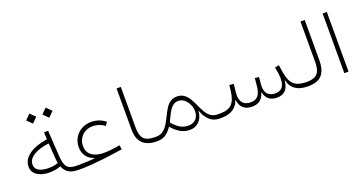

<svg xmlns="http://www.w3.org/2000/svg" viewBox="-39 -1283 3544 1886"><g transform="rotate(-20 1732.5 -340.5)"><path d="M227.1 -632.8 279.8 -685.5 333 -632.8 279.8 -579.6ZM397 -632.8 449.7 -685.5 502.9 -632.8 449.7 -579.6ZM355.5 -388.7 351.6 -461.9 395 -464.4 411.1 -202.1Q415 -139.2 427.7 -105.2Q440.4 -71.3 468.8 -58.1Q497.1 -44.9 548.3 -44.9H548.8V0H548.3Q480.5 0 443.1 -23.4Q405.8 -46.9 388.2 -94.2Q361.3 -83.5 331.1 -78.4Q300.8 -73.2 271 -73.2Q224.1 -73.2 183.6 -86.4Q143.1 -99.6 118.2 -127Q93.3 -154.3 93.3 -196.3Q93.3 -270.5 164.1 -321Q234.9 -371.6 355.5 -388.7ZM357.9 -344.7Q255.9 -332.5 196.5 -295.2Q137.2 -257.8 137.2 -202.6Q137.2 -172.4 156.2 -153.3Q175.3 -134.3 206.8 -125.5Q238.3 -116.7 274.4 -116.7Q329.1 -116.7 376.5 -133.3Q373 -147.9 371.1 -163.8Q369.1 -179.7 368.2 -197.3Z M665.5 -204.6Q665.5 -140.1 710.9 -105.7Q756.3 -71.3 841.8 -71.3Q863.3 -71.3 894.5 -74.2Q925.8 -77.1 968.8 -83.5L1005.9 -88.9L1011.7 -44.4L962.9 -37.6Q890.6 -26.4 816.9 -17.8Q743.2 -9.3 679 -4.6Q614.7 0 569.8 0H548.8Q537.6 0 537.6 -22.5Q537.6 -44.9 548.8 -44.9H569.3Q651.4 -44.9 729 -52.2V-58.1Q679.7 -72.3 650.9 -112.1Q622.1 -151.9 622.1 -206.5Q622.1 -262.2 647.9 -306.2Q673.8 -350.1 718.8 -375.5Q763.7 -400.9 819.8 -400.9Q902.3 -400.9 968.3 -349.1L944.3 -314Q887.2 -356 820.3 -356Q775.9 -356 741 -336.4Q706.1 -316.9 685.8 -282.7Q665.5 -248.5 665.5 -204.6Z M1168.9 -624H1213.4V-193.8Q1213.4 -115.2 1246.3 -80.1Q1279.3 -44.9 1366.2 -44.9H1366.7V0H1366.2Q1168.9 0 1168.9 -193.4Z M1366.7 -44.9Q1414.1 -44.9 1444.8 -66.9Q1475.6 -88.9 1496.8 -124Q1518.1 -159.2 1537.1 -198.7Q1556.2 -238.3 1576.9 -272.2Q1597.7 -306.2 1626.2 -326.7Q1654.8 -347.2 1697.8 -347.2Q1741.7 -347.2 1771.2 -325.4Q1800.8 -303.7 1821.5 -268.8Q1842.3 -233.9 1859.4 -193.8Q1877 -154.3 1896.7 -120.4Q1916.5 -86.4 1945.3 -65.7Q1974.1 -44.9 2017.6 -44.9H2018.1V0H2017.6Q1955.6 0 1914.1 -40.5Q1872.6 -81.1 1854 -138.7L1849.1 -138.2Q1844.2 -70.8 1805.2 -32.7Q1766.1 5.4 1708 5.4Q1653.8 5.4 1608.6 -21.5Q1563.5 -48.3 1524.4 -95.2Q1499 -54.7 1462.6 -27.3Q1426.3 0 1366.7 0Q1355.5 0 1355.5 -22.5Q1355.5 -44.9 1366.7 -44.9ZM1546.4 -130.4Q1584 -85.9 1622.6 -62.5Q1661.1 -39.1 1708.5 -39.1Q1758.8 -39.1 1788.1 -70.1Q1817.4 -101.1 1817.4 -151.4Q1817.4 -185.1 1802 -219.7Q1786.6 -254.4 1759.3 -278.1Q1731.9 -301.8 1696.8 -301.8Q1663.1 -301.8 1640.1 -283.9Q1617.2 -266.1 1600.1 -237.3Q1583 -208.5 1566.9 -174.3Z M2747.1 -130.9Q2736.3 0 2621.6 0Q2566.9 0 2535.9 -25.9Q2504.9 -51.8 2495.1 -99.1H2490.2Q2463.4 0 2360.8 0Q2302.7 0 2269.8 -30Q2236.8 -60.1 2229 -115.2H2224.1Q2210.9 -63.5 2162.8 -31.7Q2114.7 0 2046.4 0H2018.1Q2006.8 0 2006.8 -22.5Q2006.8 -44.9 2018.1 -44.9H2046.4Q2126.5 -44.9 2165.3 -85.4Q2204.1 -126 2214.8 -218.3L2221.2 -276.9L2266.1 -272.9L2256.8 -187.5Q2249 -118.2 2276.6 -81.5Q2304.2 -44.9 2362.3 -44.9Q2413.1 -44.9 2439.2 -75.4Q2465.3 -106 2472.2 -174.3L2480 -255.4L2522.5 -251L2515.6 -177.2Q2509.8 -109.4 2537.8 -77.1Q2565.9 -44.9 2618.7 -44.9Q2717.3 -44.9 2717.3 -162.1Q2717.3 -212.9 2702.1 -284.7L2745.1 -293.5L2758.3 -209Q2772.5 -120.6 2815.2 -82.8Q2857.9 -44.9 2943.8 -44.9H2944.8V0H2943.8Q2861.8 0 2813 -34.4Q2764.2 -68.8 2752 -130.9Z M2944.8 -44.9Q3003.9 -44.9 3035.4 -62.5Q3066.9 -80.1 3079.1 -115.7Q3091.3 -151.4 3091.3 -204.6V-624H3135.7V-204.6Q3135.7 -103 3092 -51.5Q3048.3 0 2944.8 0Q2933.6 0 2933.6 -22.5Q2933.6 -44.9 2944.8 -44.9Z M3366.7 0H3322.8V-624H3366.7Z"/></g></svg>

Font: Estedad-FD ExtraLight
Style: Regular
Weight: 200
Designer: Amin Abedi
Version: Version 7.3